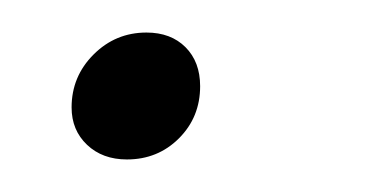

<svg xmlns="http://www.w3.org/2000/svg" viewBox="-20 -90 238 118"><path d="M24 -24Q24 -43 37.5 -56.5Q51 -70 70 -70Q85 -70 94 -61Q103 -52 103 -37Q103 -18 90 -5Q77 8 58 8Q43 8 33.5 -1Q24 -10 24 -24Z"/></svg>

Font: Thasadith
Style: Italic
Weight: 400
Italic angle: -9°
Designer: Cadson Demak Co.,Ltd.
Foundry: Cadson Demak Co.,Ltd.
Version: Version 1.000; ttfautohint (v1.6)